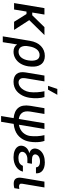

<svg xmlns="http://www.w3.org/2000/svg" viewBox="1180 -1997 1050 3450"><g transform="rotate(90 1705.0 -272.0)"><path d="M241.5 -545.5 204.9 -326.3H254.3L468 -545.5H610.1L341.6 -272.7L517.8 0H371.8L232.2 -223H187.9L150.6 0H35.2L126.1 -545.5Z M633.2 203.1 713.1 -282.7Q734.7 -413.4 808.1 -483Q881.4 -552.6 985.1 -552.6Q1030.9 -552.6 1066.6 -538.5Q1102.3 -524.5 1125.2 -498.8Q1148.1 -473 1161.8 -436.6Q1175.4 -400.2 1177.2 -355.5Q1179 -310.7 1172.2 -258.5L1170.8 -248.6Q1158 -172.6 1122 -114.3Q1085.9 -56.1 1030.4 -23.1Q974.8 9.9 908 9.9Q819.6 9.9 779.1 -55L737.9 203.1ZM807.2 -230.1Q804.3 -203.1 807.7 -178.4Q811.1 -153.8 821.6 -130.9Q832 -108 854.8 -94.1Q877.5 -80.3 910.2 -80.3Q942.5 -80.3 969.5 -93.9Q996.4 -107.6 1015.1 -131.4Q1033.7 -155.2 1045.8 -184.7Q1057.9 -214.1 1063.9 -248.6L1065.3 -258.5Q1072.4 -300.8 1069.8 -337.4Q1067.1 -373.9 1056.8 -400.9Q1046.5 -427.9 1024 -443.4Q1001.4 -458.8 968.4 -458.8Q935.7 -458.8 908.6 -443.5Q881.4 -428.3 862.9 -402.2Q844.5 -376.1 832.6 -345Q820.7 -313.9 815 -279.1Z M1337.7 -545.5H1442.5L1386.4 -207.4Q1381.4 -171.9 1384.4 -147.7Q1387.4 -123.6 1399.1 -108.7Q1410.9 -93.8 1426 -87.2Q1441.1 -80.6 1460.2 -80.6Q1501.4 -80.6 1538.4 -107.4Q1575.3 -134.2 1600.1 -179Q1625 -223.7 1633.9 -277Q1642 -342.3 1637.8 -411.9Q1633.5 -481.5 1619.3 -545.5H1724.4Q1740.4 -498.6 1744.3 -425.6Q1748.2 -352.6 1736.9 -277Q1729 -230.1 1713.6 -188.4Q1698.2 -146.7 1673.3 -110.1Q1648.4 -73.5 1616.7 -47.1Q1584.9 -20.6 1542.1 -5.3Q1499.3 9.9 1449.9 9.9Q1355.1 9.9 1309.5 -44.6Q1263.8 -99.1 1281.6 -208.8ZM1522 -610.1 1578.1 -777H1683.6L1590.6 -610.1Z M1923.7 -545.5H2027.7L1984.7 -289.4Q1977.6 -239.7 1983.3 -203.5Q1989 -167.3 2008.5 -142.4Q2028.1 -117.5 2055 -103.7Q2082 -89.8 2117.9 -84.9L2194.2 -545.5H2297.9L2221.6 -86.6Q2266 -94.1 2302.4 -113.3Q2338.8 -132.5 2362.9 -159.3Q2387.1 -186.1 2402.2 -217.3Q2417.3 -248.6 2422.6 -282.7Q2431.1 -347.3 2427.2 -416Q2423.3 -484.7 2408.4 -545.5H2512.1Q2522.7 -514.6 2528.8 -474.8Q2534.8 -435 2534.8 -383.7Q2534.8 -332.4 2526.3 -282.7Q2519.2 -238.6 2503.9 -199.8Q2488.6 -160.9 2462.4 -125Q2436.1 -89.1 2400.7 -62.1Q2365.4 -35.2 2315.7 -16.7Q2266 1.8 2206 7.5L2168.7 233H2065L2102.3 7.8Q2039.8 2.1 1994 -18.3Q1948.2 -38.7 1918.1 -75.3Q1888.1 -111.9 1879.1 -165.1Q1870 -218.4 1881 -290.1Z M2913 -262.4 2909.4 -239H2840.2Q2788.7 -239 2751.8 -215.7Q2714.8 -192.5 2708.5 -155.5Q2703.1 -121.1 2733.5 -99.6Q2763.8 -78.1 2820.7 -78.1Q2876.8 -78.1 2910 -97.7Q2943.2 -117.2 2959.9 -158.4H3064.3Q3044 -80.6 2973.4 -35.3Q2902.7 9.9 2805.4 9.9Q2739.7 9.9 2690.3 -9.6Q2641 -29.1 2616.5 -65.3Q2592 -101.6 2599.8 -148.1Q2606.9 -190 2639 -224.1Q2671.2 -258.2 2733 -273.8Q2706 -282 2687.5 -295.5Q2669 -308.9 2660.9 -324.6Q2652.7 -340.2 2649.7 -358.1Q2646.7 -376.1 2650.6 -393.1Q2659.1 -442.8 2693.2 -479Q2727.3 -515.3 2780 -533.9Q2832.7 -552.6 2898.1 -552.6Q2992.9 -552.6 3046 -510.3Q3099.1 -468 3094.5 -393.1H2986.9Q2986.2 -427.2 2958.3 -446.4Q2930.4 -465.6 2880.7 -465.6Q2828.8 -465.6 2794.9 -444.4Q2761 -423.3 2755 -389.2Q2750 -357.6 2775 -339.3Q2800.1 -321 2853.3 -321H2922.6Z M3243.6 -545.5H3348.4L3281.6 -147Q3276.3 -113.6 3290.5 -101.2Q3304.7 -88.8 3332.7 -88.8Q3350.1 -88.8 3375.7 -94.5L3361.2 -4.6Q3322.8 6.7 3280.9 6.7Q3152.3 6.7 3176.1 -141Z"/></g></svg>

Font: Karasuma Gothic
Style: Medium Italic
Weight: 500
Italic angle: 9.39998°
Designer: Rasmus Andersson / Ryoko Nishizuka
Foundry: Genbu
Version: Version 1.00